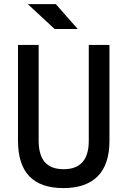

<svg xmlns="http://www.w3.org/2000/svg" viewBox="-20 -914 626 943"><path d="M291 9.8Q68.4 9.8 68.4 -222.7V-693.4H169.9V-222.7Q169.9 -153.3 199.7 -118.2Q229.5 -83 293 -83Q416 -83 416 -222.7V-693.4H517.6V-222.7Q517.6 -106.4 460 -48.3Q402.3 9.8 291 9.8ZM248.5 -771.5 116.7 -893.6H254.4L361.8 -771.5Z"/></svg>

Font: Cascadia Mono PL
Style: Regular
Weight: 400
Monospace: yes
Designer: Aaron Bell
Foundry: Saja Typeworks
Version: Version 2404.023; ttfautohint (v1.8.4)